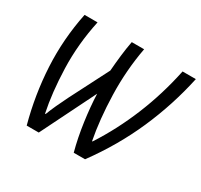

<svg xmlns="http://www.w3.org/2000/svg" viewBox="-149 -907 1153 1103"><g transform="rotate(30 427.0 -355.5)"><path d="M146 3H226L405 -358Q408 -276 421.5 -179Q435 -82 458 3H533Q655 -163 734 -343Q813 -523 854 -714H766Q731 -546 668 -392.5Q605 -239 519 -107H516Q491 -236 486.5 -397Q482 -558 511 -714H429Q420 -667 414 -615Q408 -563 404 -511L273 -255Q253 -215 236 -178Q219 -141 207 -109H203Q177 -233 172 -391.5Q167 -550 202 -714H116Q79 -534 88.5 -354Q98 -174 146 3Z"/></g></svg>

Font: Noto Sans UI SemiCondensed
Style: Italic
Weight: 400
Width: 4
Italic angle: -12°
Designer: Monotype Design Team
Foundry: Monotype Imaging Inc.
Version: Version 1.901